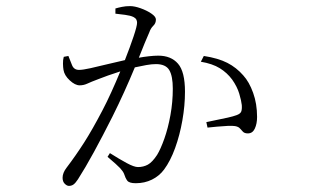

<svg xmlns="http://www.w3.org/2000/svg" viewBox="-20 -567 1040 632"><path d="M359.9 -522V-539.1Q369.6 -542 381.6 -544.4Q393.6 -546.9 408.2 -546.9Q422.9 -546.9 442.9 -539.8Q462.9 -532.7 478 -522.5Q493.2 -512.2 493.2 -502.9Q493.2 -490.2 484.6 -482.2Q476.1 -474.1 471.2 -460Q464.8 -445.8 456.1 -424.6Q447.3 -403.3 437 -377Q452.6 -379.9 470 -381.8Q487.3 -383.8 501 -383.8Q543 -383.8 565.9 -357.4Q588.9 -331.1 588.9 -265.1Q588.9 -219.2 580.3 -170.7Q571.8 -122.1 556.4 -79.6Q541 -37.1 520 -8.8Q504.4 12.2 480.2 24.2Q456.1 36.1 426.8 36.1Q405.3 36.1 398.9 27.6Q392.6 19 388.2 4.9Q384.8 -3.4 375.2 -13.7Q365.7 -23.9 334 -50.8L341.8 -63Q372.6 -43.5 397 -30.3Q421.4 -17.1 434.1 -17.1Q452.1 -17.1 466.8 -25.1Q481.4 -33.2 497.1 -57.1Q508.8 -76.2 521 -110.6Q533.2 -145 541 -188Q548.8 -231 548.8 -274.9Q548.8 -316.9 537.1 -336.4Q525.4 -356 493.2 -356Q479.5 -356 461.4 -352.8Q443.4 -349.6 423.8 -345.2Q407.7 -306.2 388.7 -264.2Q369.6 -222.2 350.1 -183.1Q317.9 -119.1 289.1 -66.4Q260.3 -13.7 236.8 22.9Q228.5 35.6 221.9 40.3Q215.3 44.9 207 44.9Q200.2 44.9 193.1 37.8Q186 30.8 186 18.1Q186 2 199.2 -15.1Q230 -55.7 257.1 -98.1Q284.2 -140.6 316.9 -203.1Q331.1 -230 346.4 -263.7Q361.8 -297.4 376 -332Q354.5 -325.2 335.4 -318.4Q316.4 -311.5 305.2 -307.1Q279.3 -297.4 267.3 -291.7Q255.4 -286.1 242.2 -286.1Q227.1 -286.1 209.5 -302.5Q191.9 -318.8 189 -336.9Q187.5 -345.2 187.3 -357.4Q187 -369.6 189.9 -379.9L205.1 -382.8Q210.9 -367.2 217.3 -352.1Q223.6 -336.9 240.2 -336.9Q252.4 -336.9 277.6 -342.5Q302.7 -348.1 332.8 -355.5Q362.8 -362.8 391.1 -369.1Q408.2 -412.6 419.7 -447Q431.2 -481.4 431.2 -492.2Q431.2 -498 428.7 -502.7Q426.3 -507.3 418.9 -511.2Q410.2 -515.6 392.1 -518.1Q374 -520.5 359.9 -522ZM641.1 -363.8 650.9 -382.8Q698.2 -375.5 728.3 -360.1Q758.3 -344.7 780.8 -318.8Q800.3 -297.4 813.2 -261.5Q826.2 -225.6 826.2 -182.1Q826.2 -159.7 818.8 -143.8Q811.5 -127.9 795.9 -127.9Q785.2 -127.9 780 -133.1Q774.9 -138.2 770 -144Q765.1 -149.9 753.9 -151.9Q746.1 -153.3 729.5 -152.6Q712.9 -151.9 694.3 -150.1Q675.8 -148.4 663.1 -147L659.2 -165Q672.4 -168 691.9 -171.9Q711.4 -175.8 730 -179.9Q748.5 -184.1 758.8 -188Q771 -192.4 773.9 -199.5Q776.9 -206.5 775.9 -221.2Q774.4 -235.4 767.6 -258.5Q760.7 -281.7 744.1 -305.2Q727.5 -327.6 703.4 -342.5Q679.2 -357.4 641.1 -363.8Z"/></svg>

Font: Source Han Serif CN ExtraLight
Style: Regular
Weight: 250
Designer: Ryoko NISHIZUKA  (kana & ideographs); Frank Grießhammer (Latin, Greek & Cyrillic); Wenlong ZHANG  (bopomofo); Sandoll Co
Foundry: Adobe Systems Incorporated
Version: Version 1.001;PS 1.001;hotconv 16.6.54;makeotf.lib2.5.65590